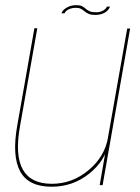

<svg xmlns="http://www.w3.org/2000/svg" viewBox="-20 -700 531 726"><path d="M357 0H368L472 -592H461L377 -116ZM121 -593H110L45 -224Q25 -110 56.2 -52Q87.5 6 175 6Q255.5 6 316.8 -43Q378 -92 389.5 -156.5L388.5 -180Q376 -107.5 314.5 -56.2Q253 -5 176 -5Q96.5 -5 66.2 -59Q36 -113 55.5 -222ZM340.5 -643.5Q351.5 -643.5 360 -645.8Q368.5 -648 374.8 -651.5Q381 -655 385.5 -659.2Q390 -663.5 392.5 -667.8Q395 -672 396 -675H384.5Q383 -671 377.8 -665.8Q372.5 -660.5 363.8 -657Q355 -653.5 344 -653.5Q328 -653.5 319 -657.5Q310 -661.5 304 -667Q298 -672.5 290.5 -676.5Q283 -680.5 269 -680.5Q260 -680.5 251.8 -678.8Q243.5 -677 237 -673.8Q230.5 -670.5 225.2 -666.5Q220 -662.5 217 -658.2Q214 -654 212.5 -649.5H224Q225.5 -654 231 -659Q236.5 -664 245.8 -667.2Q255 -670.5 266.5 -670.5Q279 -670.5 286.2 -666.5Q293.5 -662.5 300 -657Q306.5 -651.5 315.5 -647.5Q324.5 -643.5 340.5 -643.5Z"/></svg>

Font: Anybody UltraCondensed Thin Thin
Style: Italic
Weight: 250
Italic angle: -10°
Version: Version 1.111